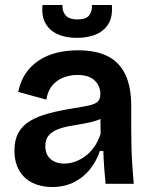

<svg xmlns="http://www.w3.org/2000/svg" viewBox="-20 -738 607 771"><path d="M189 13Q146 13 112 -3Q78 -19 58 -52Q38 -85 38 -134Q38 -176 54 -205Q70 -234 101 -252.5Q132 -271 177 -283Q222 -295 280 -304Q317 -310 339.5 -315Q362 -320 372.5 -330Q383 -340 383 -360Q383 -393 360 -415Q337 -437 290 -437Q262 -437 235.5 -427Q209 -417 190.5 -395.5Q172 -374 166 -338L53 -369Q62 -412 83 -443Q104 -474 135.5 -495Q167 -516 207 -526Q247 -536 293 -536Q366 -536 413 -512Q460 -488 483.5 -438.5Q507 -389 507 -311V-214Q507 -180 508 -143.5Q509 -107 511.5 -71Q514 -35 517 0H404Q401 -30 398.5 -63.5Q396 -97 395 -132H381Q368 -92 342 -59Q316 -26 277.5 -6.5Q239 13 189 13ZM238 -81Q259 -81 280.5 -88.5Q302 -96 322 -110.5Q342 -125 358 -147.5Q374 -170 384 -201L383 -279L408 -276Q392 -262 367.5 -254Q343 -246 315.5 -241.5Q288 -237 260.5 -232Q233 -227 210.5 -218Q188 -209 175 -193.5Q162 -178 162 -151Q162 -118 183 -99.5Q204 -81 238 -81ZM151 -718H231Q229 -695 242.5 -677.5Q256 -660 292 -660Q326 -660 338.5 -677Q351 -694 349 -718H429Q433 -674 417 -645Q401 -616 368 -601Q335 -586 289 -586Q243 -586 210.5 -601Q178 -616 162 -645.5Q146 -675 151 -718Z"/></svg>

Font: Bricolage Grotesque 28pt SemiBold
Style: Regular
Weight: 600
Version: Version 1.001;gftools[0.9.33.dev8+g029e19f]